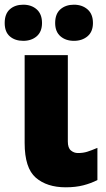

<svg xmlns="http://www.w3.org/2000/svg" viewBox="-55 -788 452 818"><path d="M234 -553H50V-179Q50 -72 97.5 -31Q145 10 225 10Q267 10 300 1.5Q333 -7 360 -21V-158Q334 -147 316.5 -141.5Q299 -136 277 -136Q260 -136 247 -147Q234 -158 234 -185ZM180 -690Q180 -653 202.5 -633.5Q225 -614 260 -614Q295 -614 318 -633.5Q341 -653 341 -690Q341 -728 318 -748Q295 -768 260 -768Q225 -768 202.5 -748.5Q180 -729 180 -690ZM-35 -690Q-35 -652 -13 -633Q9 -614 44 -614Q79 -614 101.5 -633.5Q124 -653 124 -690Q124 -728 101.5 -748Q79 -768 44 -768Q9 -768 -13 -748.5Q-35 -729 -35 -690Z"/></svg>

Font: Noto Sans Display SemiCondensed Black
Style: Regular
Weight: 900
Width: 4
Designer: Monotype Design Team
Foundry: Monotype Imaging Inc.
Version: Version 1.900